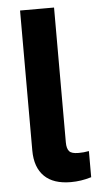

<svg xmlns="http://www.w3.org/2000/svg" viewBox="-52 -745 417 789"><g transform="rotate(-5 156.0 -350.5)"><path d="M61.5 -708V-711.4H64.5H198.7H201.7V-708V-397V-155.3Q201.7 -129.4 211.9 -118.2Q221.2 -107.4 249 -107.4Q249.5 -107.4 250 -107.4Q251 -107.4 252.4 -107.4Q272 -107.4 289.1 -110.8L293 -111.3V-107.4V-5.9V-3.4L290.5 -2.9Q250.5 9.3 208.5 9.3Q136.7 9.3 99.6 -26.9Q61.5 -64 61.5 -134.3V-397Z"/></g></svg>

Font: MAUL Bold
Style: Bold
Weight: 700
Designer: MAUL
Version: Version 1.0; 2020; ttfautohint (v1.8.3)